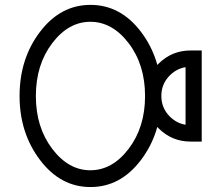

<svg xmlns="http://www.w3.org/2000/svg" viewBox="-20 -775 889 771"><path d="M745.1 -506.8Q696.8 -506.8 662.4 -472.7Q627.9 -438.5 627.9 -389.6Q627.9 -340.8 662.4 -306.6Q696.8 -272.5 745.1 -272.5V-206.5Q669.9 -206.5 616.2 -260.3Q562.5 -314 562.5 -389.6Q562.5 -465.3 616.2 -518.8Q669.9 -572.3 745.1 -572.3ZM342.8 -687.5Q254.9 -687.5 189.5 -601.3Q124 -515.1 124 -389.2Q124 -264.2 189.5 -177.7Q254.9 -91.3 342.8 -91.3Q431.2 -91.3 496.8 -177.7Q562.5 -264.2 562.5 -389.2Q562.5 -515.1 496.8 -601.3Q431.2 -687.5 342.8 -687.5ZM343.3 -755.4Q463.9 -755.4 545.9 -647.5Q627.9 -539.6 627.9 -389.6Q627.9 -240.7 545.9 -132.3Q463.9 -23.9 343.3 -23.9Q223.1 -23.9 140.9 -132.3Q58.6 -240.7 58.6 -389.6Q58.6 -539.6 140.9 -647.5Q223.1 -755.4 343.3 -755.4ZM790 -572.3V-206.5H745.1L725.1 -209.5V-569.8L745.1 -572.3Z"/></svg>

Font: Stelpolvo Sans Regula
Style: Regular
Weight: 400
Designer: Itomi Saki
Foundry: Itomi Saki
Version: Version 1.003;December 30, 2023;FontCreator 15.0.0.2927 64-b